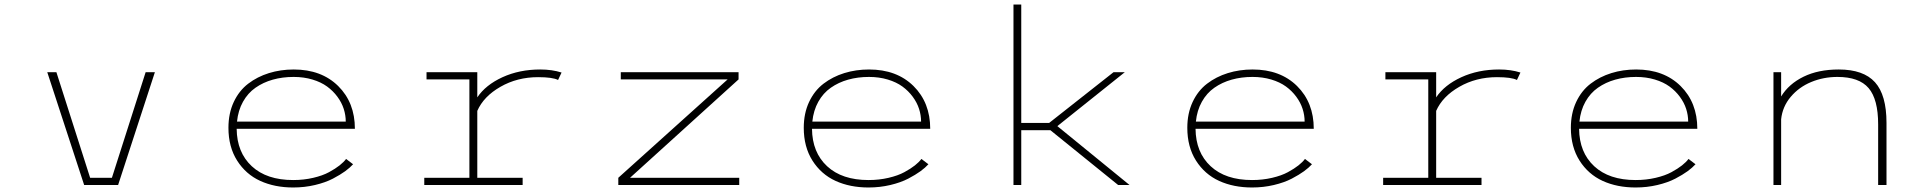

<svg xmlns="http://www.w3.org/2000/svg" viewBox="-20 -820 8540 851"><path d="M625.5 -500H666.5L503.5 0H353L189.5 -500H230L379.5 -32H476Z M1545 -92Q1531.5 -77 1510 -61.2Q1488.5 -45.5 1455.5 -28.2Q1422.5 -11 1376.2 0Q1330 11 1279.5 11Q1197.5 11 1133.5 -18.2Q1069.5 -47.5 1031 -108.2Q992.5 -169 992.5 -253.5Q992.5 -317.5 1016 -367.8Q1039.5 -418 1080 -449Q1120.5 -480 1172 -496Q1223.5 -512 1282 -512Q1404.5 -512 1478.8 -438.8Q1553 -365.5 1553 -249H1029Q1030 -144.5 1096 -83.2Q1162 -22 1279.5 -22Q1326.5 -22 1368.2 -31.8Q1410 -41.5 1438.5 -57Q1467 -72.5 1485.2 -87Q1503.5 -101.5 1514 -115.5ZM1281.5 -479Q1232 -479 1189.2 -467Q1146.5 -455 1112.5 -431.2Q1078.5 -407.5 1057 -369Q1035.5 -330.5 1030.5 -281H1512.5Q1512.5 -309.5 1503.5 -337.5Q1494.5 -365.5 1475.5 -391.2Q1456.5 -417 1429.8 -436.5Q1403 -456 1364.8 -467.5Q1326.5 -479 1281.5 -479Z M2095.5 -32H2296.5V0H1860.5V-32H2060.5V-468H1870.5V-500H2095.5V-388.5Q2132.5 -443.5 2207.2 -477.8Q2282 -512 2374.5 -512Q2427 -512 2469 -498.5L2453.5 -465.5Q2429.5 -478 2365 -478Q2272.5 -478 2198 -435.2Q2123.5 -392.5 2095.5 -328.5Z M2772.5 -32H3256.5V0H2720.5V-32L3205 -468H2731.5V-500H3253.5V-468Z M4095 -92Q4081.5 -77 4060 -61.2Q4038.5 -45.5 4005.5 -28.2Q3972.5 -11 3926.2 0Q3880 11 3829.5 11Q3747.5 11 3683.5 -18.2Q3619.5 -47.5 3581 -108.2Q3542.5 -169 3542.5 -253.5Q3542.5 -317.5 3566 -367.8Q3589.5 -418 3630 -449Q3670.5 -480 3722 -496Q3773.5 -512 3832 -512Q3954.5 -512 4028.8 -438.8Q4103 -365.5 4103 -249H3579Q3580 -144.5 3646 -83.2Q3712 -22 3829.5 -22Q3876.5 -22 3918.2 -31.8Q3960 -41.5 3988.5 -57Q4017 -72.5 4035.2 -87Q4053.5 -101.5 4064 -115.5ZM3831.5 -479Q3782 -479 3739.2 -467Q3696.5 -455 3662.5 -431.2Q3628.5 -407.5 3607 -369Q3585.5 -330.5 3580.5 -281H4062.5Q4062.5 -309.5 4053.5 -337.5Q4044.5 -365.5 4025.5 -391.2Q4006.5 -417 3979.8 -436.5Q3953 -456 3914.8 -467.5Q3876.5 -479 3831.5 -479Z M4936 0 4635.5 -243H4506.5V0H4472V-800H4506.5V-275H4630L4915.5 -500H4965.5L4666.5 -261L4986.5 0Z M5795 -92Q5781.5 -77 5760 -61.2Q5738.5 -45.5 5705.5 -28.2Q5672.5 -11 5626.2 0Q5580 11 5529.5 11Q5447.5 11 5383.5 -18.2Q5319.5 -47.5 5281 -108.2Q5242.5 -169 5242.5 -253.5Q5242.5 -317.5 5266 -367.8Q5289.5 -418 5330 -449Q5370.5 -480 5422 -496Q5473.5 -512 5532 -512Q5654.5 -512 5728.8 -438.8Q5803 -365.5 5803 -249H5279Q5280 -144.5 5346 -83.2Q5412 -22 5529.5 -22Q5576.5 -22 5618.2 -31.8Q5660 -41.5 5688.5 -57Q5717 -72.5 5735.2 -87Q5753.5 -101.5 5764 -115.5ZM5531.5 -479Q5482 -479 5439.2 -467Q5396.5 -455 5362.5 -431.2Q5328.5 -407.5 5307 -369Q5285.5 -330.5 5280.5 -281H5762.5Q5762.5 -309.5 5753.5 -337.5Q5744.5 -365.5 5725.5 -391.2Q5706.5 -417 5679.8 -436.5Q5653 -456 5614.8 -467.5Q5576.5 -479 5531.5 -479Z M6345.5 -32H6546.5V0H6110.5V-32H6310.5V-468H6120.5V-500H6345.5V-388.5Q6382.5 -443.5 6457.2 -477.8Q6532 -512 6624.5 -512Q6677 -512 6719 -498.5L6703.5 -465.5Q6679.5 -478 6615 -478Q6522.5 -478 6448 -435.2Q6373.5 -392.5 6345.5 -328.5Z M7495 -92Q7481.5 -77 7460 -61.2Q7438.5 -45.5 7405.5 -28.2Q7372.5 -11 7326.2 0Q7280 11 7229.5 11Q7147.5 11 7083.5 -18.2Q7019.5 -47.5 6981 -108.2Q6942.5 -169 6942.5 -253.5Q6942.5 -317.5 6966 -367.8Q6989.5 -418 7030 -449Q7070.5 -480 7122 -496Q7173.5 -512 7232 -512Q7354.5 -512 7428.8 -438.8Q7503 -365.5 7503 -249H6979Q6980 -144.5 7046 -83.2Q7112 -22 7229.5 -22Q7276.5 -22 7318.2 -31.8Q7360 -41.5 7388.5 -57Q7417 -72.5 7435.2 -87Q7453.5 -101.5 7464 -115.5ZM7231.5 -479Q7182 -479 7139.2 -467Q7096.5 -455 7062.5 -431.2Q7028.5 -407.5 7007 -369Q6985.5 -330.5 6980.5 -281H7462.5Q7462.5 -309.5 7453.5 -337.5Q7444.5 -365.5 7425.5 -391.2Q7406.5 -417 7379.8 -436.5Q7353 -456 7314.8 -467.5Q7276.5 -479 7231.5 -479Z M7840.5 0V-500H7874.5V-392.5Q7908.5 -448 7973.8 -480Q8039 -512 8130 -512Q8239.5 -512 8290.5 -455.5Q8341.5 -399 8341.5 -275.5V0H8304.5V-268.5Q8304.5 -380 8262.2 -429.5Q8220 -479 8124 -479Q8062 -479 8007.8 -456.5Q7953.5 -434 7917 -390.8Q7880.5 -347.5 7874.5 -291.5V0Z"/></svg>

Font: League Mono Wide Thin
Style: Regular
Weight: 100
Width: 8
Designer: Tyler Finck
Foundry: The League of Moveable Type / Tyler Finck
Version: Version 2.210